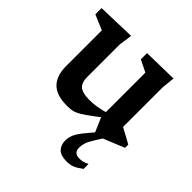

<svg xmlns="http://www.w3.org/2000/svg" viewBox="-194 -679 1073 1073"><g transform="rotate(45 342.5 -143.0)"><path d="M233 -182Q233 -138.5 255.5 -119.5Q278 -100.5 332.5 -100.5Q359.5 -100.5 389 -105.2Q418.5 -110 445.5 -118V-430L375 -465V-514L580 -518L572 -438.5V-127.5Q578 -124 595.8 -114.5Q613.5 -105 632.8 -94.5Q652 -84 662.5 -78V-52.5L537.5 -1.5L512.5 38Q491.5 71.5 485.8 90.8Q480 110 480 128Q480 170.5 523.5 170.5Q538 170.5 550 167.8Q562 165 582 155.5V194.5Q552.5 216.5 532.2 224.5Q512 232.5 485 232.5Q438 232.5 417.5 211.2Q397 190 397 154.5Q397 130.5 407.5 105.8Q418 81 456.5 36L483 4.5L447 -79Q405.5 -47 379.2 -28.8Q353 -10.5 335.2 -2Q317.5 6.5 301.8 8.8Q286 11 265.5 11Q183 11 144.8 -28.2Q106.5 -67.5 106.5 -143V-425L17.5 -463V-512L244 -519L233 -440Z"/></g></svg>

Font: Newsreader Caption Medium
Style: Regular
Weight: 500
Designer: Hugues Gentile
Foundry: Production Type
Version: Version 1.001